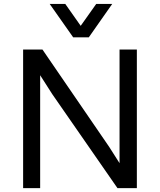

<svg xmlns="http://www.w3.org/2000/svg" viewBox="-20 -965 820 985"><path d="M355.5 -773.4 234.9 -944.8H314.9L394 -832.5L473.6 -944.8H555.7L435.5 -773.4ZM98.6 0V-710.9H197.8L540.5 -210.9L593.3 -127.9V-710.9H682.1V0H582.5L248.5 -481.4L186 -579.1V0Z"/></svg>

Font: Muli
Style: Regular
Weight: 400
Designer: Vernon Adams
Foundry: newtypography
Version: Version 2; ttfautohint (v1.00rc1.6-4cba) -l 8 -r 50 -G 200 -